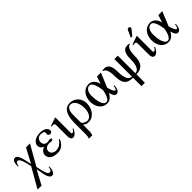

<svg xmlns="http://www.w3.org/2000/svg" viewBox="211 -1892 3342 3342"><g transform="rotate(-45 1882.5 -221.0)"><path d="M486 -450H388L246 -185C211 -353 188 -460 126 -460C71 -460 53 -406 53 -313H68C75 -370 98 -390 112 -390C151 -390 178 -342 202 -238L221 -156L11 211H109L251 -52L272 69C286 152 314 220 365 220C425 220 441 120 441 70H426C420 128 399 150 375 150C336 150 316 106 293 -2L276 -82Z M893 -145C844 -77 794 -40 720 -40C668 -40 615 -71 615 -129C615 -192 678 -217 722 -217C743 -217 749 -211 766 -211C798 -211 814 -224 814 -237C814 -248 802 -258 776 -258C751 -258 745 -249 715 -249C659 -249 631 -288 631 -334C631 -386 667 -431 724 -431C780 -431 811 -418 811 -391C811 -381 807 -376 807 -357C807 -332 827 -315 851 -315C873 -315 898 -329 898 -357C898 -435 809 -460 742 -460C616 -460 548 -397 548 -329C548 -287 577 -249 625 -235C570 -226 525 -176 525 -122C525 -83 542 10 715 10C790 10 862 -31 907 -136Z M1191 -107C1168 -66 1160 -56 1138 -56C1123 -56 1118 -69 1118 -79V-456L1114 -460C1062 -441 1011 -423 959 -407V-389C978 -393 992 -393 1001 -393C1023 -393 1034 -381 1034 -344V-78C1034 -35 1047 10 1093 10C1145 10 1183 -51 1206 -99Z M1285 132C1285 166 1279 196 1269 217H1353C1360 203 1369 167 1369 131V-30C1405 3 1432 10 1474 10C1593 10 1680 -102 1680 -247C1680 -371 1590 -460 1473 -460C1374 -460 1285 -392 1285 -152ZM1369 -273C1369 -369 1402 -432 1461 -432C1535 -432 1594 -352 1594 -212C1594 -102 1545 -22 1473 -22C1426 -22 1369 -58 1369 -88Z M2224 -129C2217 -72 2205 -52 2191 -52C2161 -52 2132 -141 2122 -187L2231 -450H2134L2089 -314C2071 -386 2022 -460 1935 -460C1813 -460 1739 -350 1739 -223C1739 -87 1818 10 1926 10C2004 10 2045 -37 2080 -100C2094 -35 2119 10 2160 10C2210 10 2239 -53 2239 -129ZM2041 -208C2031 -155 2004 -18 1935 -18C1846 -18 1829 -199 1829 -273C1829 -387 1880 -432 1930 -432C2004 -432 2030 -282 2041 -208Z M2937 -457C2923 -460 2903 -460 2885 -460C2784 -460 2762 -356 2762 -271C2762 -169 2750 -18 2647 -18V-450H2563V-18C2460 -18 2448 -169 2448 -275C2448 -360 2420 -460 2325 -460C2307 -460 2287 -458 2273 -456V-441C2352 -431 2358 -290 2358 -229C2358 -72 2403 10 2563 10V217H2647V10C2796 10 2852 -82 2852 -229C2852 -290 2858 -432 2937 -442Z M3027 -507H3061L3127 -588C3143 -607 3154 -621 3154 -633C3154 -653 3137 -662 3124 -662C3103 -662 3093 -654 3086 -639ZM3199 -107C3176 -66 3168 -56 3146 -56C3131 -56 3126 -69 3126 -79V-456L3122 -460C3070 -441 3019 -423 2967 -407V-389C2986 -393 3000 -393 3009 -393C3031 -393 3042 -381 3042 -344V-78C3042 -35 3055 10 3101 10C3153 10 3191 -51 3214 -99Z M3736 -129C3729 -72 3717 -52 3703 -52C3673 -52 3644 -141 3634 -187L3743 -450H3646L3601 -314C3583 -386 3534 -460 3447 -460C3325 -460 3251 -350 3251 -223C3251 -87 3330 10 3438 10C3516 10 3557 -37 3592 -100C3606 -35 3631 10 3672 10C3722 10 3751 -53 3751 -129ZM3553 -208C3543 -155 3516 -18 3447 -18C3358 -18 3341 -199 3341 -273C3341 -387 3392 -432 3442 -432C3516 -432 3542 -282 3553 -208Z"/></g></svg>

Font: XITS Math
Style: Regular
Weight: 400
Designer: MicroPress Inc., with final additions and corrections provided by Coen Hoffman, Elsevier (retired)
Version: Version 1.108